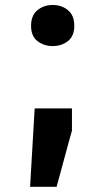

<svg xmlns="http://www.w3.org/2000/svg" viewBox="-20 -565 414 757"><path d="M98.6 171.4 116.7 -137.7H263.7V-49.8Q257.3 -27.8 251.2 -5.6Q245.1 16.6 239.3 38.6Q233.4 60.5 227.3 82.8Q221.2 105 215.3 127.2Q209.5 149.4 203.1 171.4ZM187.5 -383.3Q153.8 -383.3 128.2 -402.6Q102.5 -421.9 102.5 -462.9Q102.5 -504.4 127.7 -524.9Q152.8 -545.4 187.5 -545.4Q223.1 -545.4 248 -524.9Q272.9 -504.4 272.9 -462.9Q272.9 -422.9 248 -403.1Q223.1 -383.3 187.5 -383.3Z"/></svg>

Font: Comme ExtraBold
Style: Regular
Weight: 800
Version: Version 1.000;gftools[0.9.27]